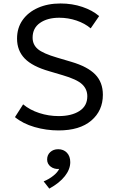

<svg xmlns="http://www.w3.org/2000/svg" viewBox="-20 -735 664 1104"><path d="M316.5 15Q246 15 178.8 -4.5Q111.5 -24 66 -61.5L113 -135Q152 -102.5 206 -85Q260 -67.5 317 -67.5Q391 -67.5 436.5 -96.5Q482 -125.5 482 -181.5Q482 -222.5 451.8 -250.8Q421.5 -279 339 -303L263 -325.5Q166.5 -353 122.2 -398.5Q78 -444 78 -513Q78 -574.5 110 -619.8Q142 -665 198.5 -690Q255 -715 328 -715Q395.5 -715 453.8 -695.2Q512 -675.5 550 -642.5L501.5 -572Q468 -600.5 420 -616.8Q372 -633 321 -633Q252.5 -633 210 -603.2Q167.5 -573.5 167.5 -518.5Q167.5 -478.5 197.2 -453Q227 -427.5 309 -403.5L390 -379.5Q483.5 -352 527.5 -307Q571.5 -262 571.5 -190Q571.5 -98.5 505 -41.8Q438.5 15 316.5 15ZM263.5 349.5 231 308Q262.5 295 287 275.2Q311.5 255.5 320 236.5Q291.5 238.5 271.2 223Q251 207.5 251 182Q251 156 269 139.5Q287 123 314.5 123Q345.5 123 364.8 143.2Q384 163.5 384 197.5Q384 238 353.2 277.5Q322.5 317 263.5 349.5Z"/></svg>

Font: Geologica Light
Style: Regular
Weight: 300
Designer: Sindre Bremnes, Frode Helland
Foundry: Monokrom Skriftforlag AS
Version: Version 1.010; ttfautohint (v1.8.4.7-5d5b);gftools[0.9.28]